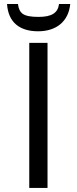

<svg xmlns="http://www.w3.org/2000/svg" viewBox="-20 -925 379 945"><path d="M167.5 -771C257.8 -771 317.4 -819.8 325.7 -905.3H270.5C265.1 -861.8 235.4 -841.8 169.4 -841.8C131.8 -841.8 106.4 -846.7 92.8 -856.4C79.1 -865.7 70.8 -882.3 68.4 -905.3H14.6C20.5 -815.9 75.7 -771 167.5 -771ZM213.9 -713.9H124V0H213.9Z"/></svg>

Font: Noto Reveo Sans
Style: Regular
Weight: 400
Designer: Monotype Design team
Foundry: Monotype Imaging Inc.
Version: Version 1.04